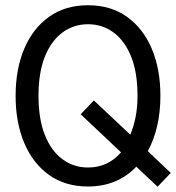

<svg xmlns="http://www.w3.org/2000/svg" viewBox="-20 -700 672 733"><path d="M316 12Q229 12 167.2 -32.2Q105.4 -76.3 72.5 -154.3Q39.6 -232.3 39.6 -334Q39.6 -436 72.5 -513.8Q105.4 -591.7 167.2 -635.8Q229 -680 316 -680Q403 -680 464.8 -635.8Q526.6 -591.7 559.5 -513.8Q592.4 -436 592.4 -334Q592.4 -272.5 580 -219.1Q567.7 -165.6 544.2 -123L632 -39.9L581.6 12.8L500.2 -63.8Q466.5 -27.5 419.8 -7.7Q373.2 12 316 12ZM316 -60.5Q391.9 -60.5 442.1 -118.4L288 -263.7L338.3 -316.6L477.3 -186Q490 -215.1 497.5 -252.4Q505 -289.7 505 -334Q505 -423.4 480.6 -484Q456.1 -544.7 413.4 -576.1Q370.7 -607.5 316 -607.5Q261.6 -607.5 218.7 -576.1Q175.9 -544.7 151.4 -484Q127 -423.4 127 -334Q127 -245.3 151.4 -184.3Q175.9 -123.3 218.7 -91.9Q261.6 -60.5 316 -60.5Z"/></svg>

Font: Atkinson Hyperlegible Mono ExtraLight
Style: Regular
Weight: 200
Monospace: yes
Designer: Elliott Scott, Megan Eiswerth, Linus Boman, Theodore Petrosky, Letters from Sweden
Foundry: Applied Design Works, Letters from Sweden
Version: Version 2.001